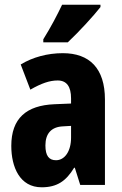

<svg xmlns="http://www.w3.org/2000/svg" viewBox="-20 -837 520 816"><path d="M407 -807V-817H244C223 -773 197 -723 164 -670V-657H268C316 -702 380 -772 407 -807ZM247 -611C182 -611 119 -594 68 -563L109 -456C156 -483 191 -495 225 -495C264 -495 282 -468 282 -419V-397L211 -394C92 -389 28 -334 28 -217C28 -127 64 -41 157 -41C223 -41 261 -68 295 -124H298L321 -51H426V-414C426 -547 360 -611 247 -611ZM248 -300 282 -302V-252C282 -194 255 -156 218 -156C188 -156 173 -175 173 -219C173 -269 198 -298 248 -300Z"/></svg>

Font: Noto Sans Tamil UI ExtraCondensed ExtraBold
Style: Regular
Weight: 800
Width: 2
Designer: Jelle Bosma - Monotype Design Team
Foundry: Monotype Imaging Inc.
Version: Version 2.004